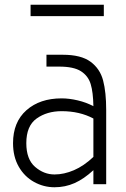

<svg xmlns="http://www.w3.org/2000/svg" viewBox="-20 -777 533 810"><path d="M35 0ZM428 -313V0H374V-59Q334 -22 294.5 -4.5Q255 13 210 13Q164 13 123.5 -9.5Q83 -32 59 -74Q35 -116 35 -173Q35 -262 91.5 -312Q148 -362 240 -362Q272 -362 308 -353.5Q344 -345 374 -329Q373 -388 362.5 -422.5Q352 -457 321.5 -476.5Q291 -496 230 -496H176V-546H245Q322 -546 362 -516.5Q402 -487 415 -437.5Q428 -388 428 -313ZM374 -115V-277Q316 -308 240 -308Q178 -308 134.5 -277Q91 -246 91 -173Q91 -105 128 -73Q165 -41 210 -41Q250 -41 292 -59Q334 -77 374 -115ZM109 -757H418V-709H109Z"/></svg>

Font: Biryani UltraLight
Style: Regular
Weight: 250
Designer: Dan Reynolds and Mathieu Réguer
Foundry: Dan Reynolds and Mathieu Réguer
Version: Version 1.003; ttfautohint (v1.1) -l 5 -r 5 -G 72 -x 0 -D la